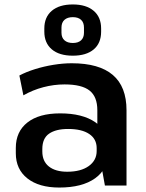

<svg xmlns="http://www.w3.org/2000/svg" viewBox="-20 -833 656 862"><path d="M417 -188V-338Q417 -399 382 -426.5Q347 -454 270 -454Q222 -454 174.5 -441.5Q127 -429 85 -405L67 -494Q97 -510 137 -522.5Q177 -535 220 -542Q263 -549 302 -549Q425 -549 486.5 -496.5Q548 -444 548 -338V0H451ZM246 9Q155 9 103 -32Q51 -73 51 -145V-169Q51 -242 103 -283Q155 -324 250 -324Q350 -324 407.5 -284.5Q465 -245 465 -173V-148Q465 -74 407 -32.5Q349 9 246 9ZM282 -62Q343 -62 378.5 -87.5Q414 -113 414 -155V-168Q414 -209 380.5 -231.5Q347 -254 286 -254Q231 -254 200.5 -233Q170 -212 170 -164V-153Q170 -109 199.5 -85.5Q229 -62 282 -62ZM307 -583Q246 -583 212.5 -611.5Q179 -640 179 -691V-705Q179 -756 212.5 -784.5Q246 -813 307 -813Q367 -813 400.5 -784.5Q434 -756 434 -705V-691Q434 -639 400.5 -611Q367 -583 307 -583ZM307 -640Q331 -640 344 -652Q357 -664 357 -686V-709Q357 -732 344 -744Q331 -756 307 -756Q283 -756 269.5 -744Q256 -732 256 -709V-686Q256 -664 269.5 -652Q283 -640 307 -640Z"/></svg>

Font: Pathway Extreme 12pt SemiBold
Style: Regular
Weight: 600
Version: Version 1.001;gftools[0.9.26]